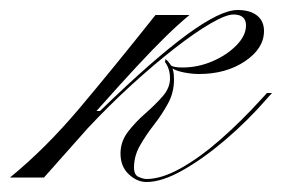

<svg xmlns="http://www.w3.org/2000/svg" viewBox="-193 -355 564 384"><path d="M100 3Q130 3 168.5 -18.5Q207 -40 248.5 -76.5Q290 -113 329 -156L341 -169H351L342 -159Q303 -114 258.5 -76Q214 -38 172.5 -14.5Q131 9 100 9Q81 9 64.5 -6.5Q48 -22 48 -48Q48 -72 63 -91.5Q78 -111 97.5 -128Q117 -145 132 -162Q147 -179 147 -198Q147 -208 144.5 -216Q142 -224 137 -231L138 -237Q145 -231 149 -224Q155 -220 172 -220Q203 -220 232 -232.5Q261 -245 280 -264.5Q299 -284 299 -304Q299 -326 274 -326Q259 -326 228 -308Q197 -290 156.5 -258.5Q116 -227 71 -186Q26 -145 -18 -98L-105 0H-173Q-102 -58 -34.5 -138Q33 -218 118 -325H186Q163 -306 138 -281.5Q113 -257 80 -221.5Q47 -186 0 -133H7Q113 -236 180.5 -285.5Q248 -335 282 -335Q307 -335 321 -324Q335 -313 335 -293Q335 -258 297 -232.5Q259 -207 205 -207Q191 -207 175.5 -210Q160 -213 152 -218Q154 -212 154.5 -207Q155 -202 155 -196Q155 -170 143 -148Q131 -126 115 -105.5Q99 -85 87 -64Q75 -43 75 -20Q75 -5 84.5 -1Q94 3 100 3Z"/></svg>

Font: Ballet 16pt
Style: Regular
Weight: 400
Designer: Maximiliano R. Sproviero
Foundry: Omnibus-Type
Version: Version 1.100; ttfautohint (v1.8.3)